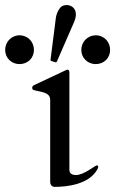

<svg xmlns="http://www.w3.org/2000/svg" viewBox="-40 -729 457 762"><path d="M339.8 -474.6C373 -474.6 397 -499 397 -530.8C397 -563 373 -588.9 339.8 -588.9C308.1 -588.9 282.7 -563 282.7 -530.8C282.7 -499 308.1 -474.6 339.8 -474.6ZM37.6 -474.6C70.3 -474.6 94.7 -499 94.7 -530.8C94.7 -563 70.3 -588.9 37.6 -588.9C5.4 -588.9 -19.5 -563 -19.5 -530.8C-19.5 -499 5.4 -474.6 37.6 -474.6ZM181.6 -481.4C183.6 -481.4 185.1 -483.4 186 -485.4L252.4 -637.7C256.8 -647.9 261.2 -659.7 261.2 -671.4C261.2 -677.7 260.3 -684.1 256.8 -690.4C251 -702.1 237.8 -709 224.1 -709C218.3 -709 211.9 -707.5 206.5 -704.6C196.3 -699.2 184.1 -677.7 181.6 -657.2L160.6 -492.2C160.6 -488.8 160.6 -487.8 164.1 -486.8ZM345.7 -55.7C349.1 -61 349.6 -64.5 349.6 -66.4C349.6 -68.4 349.6 -72.8 344.7 -72.8C337.4 -72.8 293.5 -34.2 261.2 -34.2C249 -34.2 235.4 -39.1 235.4 -54.7V-440.9C235.4 -449.2 232.4 -452.6 227.1 -452.6C225.6 -452.6 222.2 -450.7 219.7 -449.7L95.2 -391.1C89.4 -388.2 87.9 -384.8 87.9 -381.3C87.9 -374 90.3 -373 94.2 -371.6C121.1 -363.3 159.2 -364.3 159.2 -332.5V-7.3C159.2 7.8 169.9 12.7 176.3 12.7C228 12.7 312.5 2.4 345.7 -55.7Z"/></svg>

Font: Cardo
Style: Italic
Weight: 400
Designer: David J. Perry
Foundry: David J. Perry
Version: Version 0.99